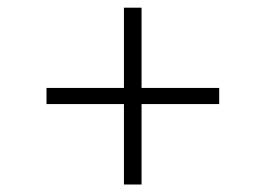

<svg xmlns="http://www.w3.org/2000/svg" viewBox="-20 -538 709 512"><path d="M310.5 -46V-160V-260.5H193H104V-303.5H193H310.5V-408V-517.5H357.5V-408V-303.5H460.5H564.5V-260.5H460.5H357.5V-160V-46Z"/></svg>

Font: Merriweather 144pt
Style: Regular
Weight: 400
Version: Version 2.100